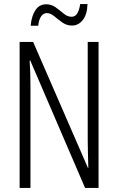

<svg xmlns="http://www.w3.org/2000/svg" viewBox="-20 -919 577 939"><path d="M462 0H396L128 -623H125Q127 -592 128 -560.5Q129 -529 129 -493V0H76V-714H142L410 -98H412Q411 -137 410 -172.5Q409 -208 409 -234V-714H462ZM130 -793Q134 -840 153 -869Q172 -898 206 -898Q232 -898 252.5 -883Q273 -868 291.5 -852.5Q310 -837 330 -837Q348 -837 358 -853.5Q368 -870 372 -899H408Q406 -847 384.5 -820.5Q363 -794 332 -794Q306 -794 285 -809Q264 -824 245.5 -839.5Q227 -855 209 -855Q193 -855 181.5 -839.5Q170 -824 167 -793Z"/></svg>

Font: Noto Sans Lao UI ExtCond Light
Style: Regular
Weight: 300
Width: 2
Designer: Monotype Design Team
Foundry: Monotype Imaging Inc.
Version: Version 2.000; ttfautohint (v1.8.4.7-5d5b)